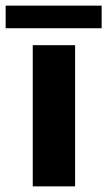

<svg xmlns="http://www.w3.org/2000/svg" viewBox="-62 -660 380 680"><path d="M204 -500V0H54V-500ZM-42 -640H298V-560H-42Z"/></svg>

Font: Goli Bold
Style: Regular
Weight: 700
Designer: jaikishan Patel
Foundry: MagicType
Version: Version 1.000